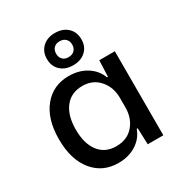

<svg xmlns="http://www.w3.org/2000/svg" viewBox="-183 -908 985 1047"><g transform="rotate(-30 309.5 -385.0)"><path d="M261 9Q162 9 102.5 -64.5Q43 -138 43 -265Q43 -392 102.5 -465Q162 -538 261 -538Q326 -538 373.5 -507.5Q421 -477 439 -427H445L449 -529H547V0H449L445 -103H439Q421 -52 373.5 -21.5Q326 9 261 9ZM296 -76Q365 -76 404.5 -121.5Q444 -167 444 -235V-295Q444 -362 404 -408Q364 -454 298 -454Q228 -454 188.5 -404Q149 -354 149 -265Q149 -177 187.5 -126.5Q226 -76 296 -76ZM313 -576Q265 -576 235 -603.5Q205 -631 205 -677Q205 -723 235 -751Q265 -779 313 -779Q362 -779 392 -751Q422 -723 422 -677Q422 -631 392 -603.5Q362 -576 313 -576ZM276.5 -640.5Q290 -627 313 -627Q336 -627 350 -640.5Q364 -654 364 -677Q364 -700 350 -713.5Q336 -727 313 -727Q290 -727 276.5 -713.5Q263 -700 263 -677Q263 -654 276.5 -640.5Z"/></g></svg>

Font: Mona Sans Medium
Style: Regular
Weight: 500
Designer: Deni Anggara
Foundry: GitHub
Version: Version 2.000;Glyphs 3.2.3 (3260)